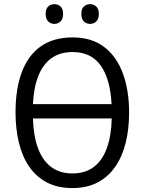

<svg xmlns="http://www.w3.org/2000/svg" viewBox="-20 -907 706 936"><path d="M609.4 -357.9Q609.4 -278.3 592.8 -211.2Q576.2 -144 542 -94.5Q507.8 -44.9 455.8 -17.6Q403.8 9.8 332.5 9.8Q260.3 9.8 207.8 -18.1Q155.3 -45.9 121.6 -95.7Q87.9 -145.5 71.8 -212.9Q55.7 -280.3 55.7 -358.9Q55.7 -474.6 86.7 -556.4Q117.7 -638.2 179.4 -681.4Q241.2 -724.6 334 -724.6Q427.2 -724.6 488.3 -677.7Q549.3 -630.9 579.3 -548.1Q609.4 -465.3 609.4 -357.9ZM333 -61.5Q395 -61.5 436.8 -92.8Q478.5 -124 500.5 -183.8Q522.5 -243.7 524.9 -329.6H140.6Q143.1 -245.1 165 -185.1Q187 -125 229 -93.3Q271 -61.5 333 -61.5ZM334 -653.3Q272.9 -653.3 231.4 -623.8Q189.9 -594.2 167.2 -537.6Q144.5 -481 140.6 -399.4H523.9Q517.6 -522 470.9 -587.6Q424.3 -653.3 334 -653.3ZM202.6 -839.4Q202.6 -863.8 214.8 -875.2Q227.1 -886.7 245.1 -886.7Q263.2 -886.7 275.4 -875Q287.6 -863.3 287.6 -839.4Q287.6 -814.9 275.4 -802.7Q263.2 -790.5 245.1 -790.5Q227.1 -790.5 214.8 -802.7Q202.6 -814.9 202.6 -839.4ZM376.5 -839.4Q376.5 -863.8 388.9 -875.2Q401.4 -886.7 418.9 -886.7Q437 -886.7 449.5 -875Q461.9 -863.3 461.9 -839.4Q461.9 -814.9 449.5 -802.7Q437 -790.5 418.9 -790.5Q400.9 -790.5 388.7 -802.7Q376.5 -814.9 376.5 -839.4Z"/></svg>

Font: Open Sans SemiCondensed
Style: Regular
Weight: 400
Width: 4
Designer: Monotype Design Team
Foundry: Monotype Imaging Inc.
Version: Version 3.000